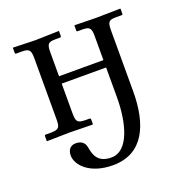

<svg xmlns="http://www.w3.org/2000/svg" viewBox="-116 -534 793 833"><g transform="rotate(-20 280.5 -117.0)"><path d="M383 -74C383 42 352 163 272 163C207 163 197 121 191 87C187 63 170 52 146 52C124 52 108 66 108 95C108 139 160 197 267 197C409 197 458 76 458 -74V-354C458 -395 464 -402 498 -402H523C527 -402 529 -404 529 -407V-429L528 -431L415 -429L317 -431L316 -429V-407C316 -403 318 -402 321 -402H342C378 -402 383 -393 383 -354V-246H178V-355C178 -396 185 -402 219 -402H239C243 -402 245 -404 245 -408V-429L244 -431L136 -428L33 -431L32 -429V-407C32 -403 34 -402 37 -402H63C98 -402 104 -393 104 -355V-75C104 -37 99 -29 63 -28H37C34 -28 32 -26 32 -23V-1L33 1L136 -1L244 1L245 -1V-22C245 -26 243 -28 239 -28H219C185 -29 178 -35 178 -75V-212H383Z"/></g></svg>

Font: Libertinus Serif Display
Style: Regular
Weight: 400
Designer: Philipp H. Poll, Khaled Hosny
Foundry: Caleb Maclennan
Version: Version 7.050;RELEASE